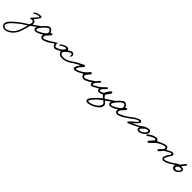

<svg xmlns="http://www.w3.org/2000/svg" viewBox="165 -2171 4484 4484"><g transform="rotate(45 2406.5 71.0)"><path d="M352.1 -149.9Q351.6 -143.6 308.1 -108.9Q264.6 -74.2 235.8 -54.2Q183.6 -18.1 164.1 -2Q162.1 3.4 133.3 103.5Q104.5 203.6 85.9 250Q70.8 288.1 42 331.8Q13.2 375.5 -18.1 403.8Q-61.5 442.4 -113.3 465.3Q-165 488.3 -204.1 485.8Q-248 483.4 -278.8 454.8Q-309.6 426.3 -309.1 383.8Q-308.6 357.4 -289.6 325.2Q-270.5 293 -235.1 257.3Q-199.7 221.7 -165.5 191.7Q-131.3 161.6 -85.9 126Q-53.2 100.1 -8.3 69.8Q36.6 39.6 76.9 14.4Q117.2 -10.7 122.1 -14.2Q127.9 -23.4 135 -45.9Q142.1 -68.4 142.1 -78.1Q142.1 -129.9 82 -129.9Q75.7 -129.9 65.7 -123Q55.7 -116.2 49.8 -118.2Q43 -120.6 38.3 -126Q33.7 -131.3 34.2 -138.2Q34.7 -143.6 48.1 -158.7Q61.5 -173.8 82.3 -195.6Q103 -217.3 111.8 -228Q114.3 -231 120.8 -238.8Q127.4 -246.6 130.9 -250.7Q134.3 -254.9 139.9 -261.5Q145.5 -268.1 148.7 -272.2Q151.9 -276.4 155.3 -281.2Q158.7 -286.1 160.4 -289.1Q162.1 -292 162.1 -293.9Q163.1 -302.2 160.2 -305.2Q157.2 -308.1 146 -308.1Q140.1 -308.1 116.9 -302.7Q93.8 -297.4 74.2 -290Q63.5 -285.6 50.3 -276.6Q37.1 -267.6 28.8 -262Q20.5 -256.3 16.1 -257.8Q0 -263.2 0 -275.9Q0 -286.1 19 -299.1Q38.1 -312 67.9 -324.2Q109.9 -340.8 180.2 -344.2Q193.8 -344.7 200.2 -338.1Q206.5 -331.5 208 -315.9Q210 -295.9 167.5 -241.7Q162.6 -235.4 160.2 -231.9Q147.5 -215.8 131.8 -195.8Q116.2 -175.8 109.9 -168Q175.3 -153.8 180.2 -104Q181.2 -90.3 178.2 -62Q184.6 -62 255.9 -111.8Q261.7 -116.2 276.6 -127Q291.5 -137.7 298.3 -142.6Q305.2 -147.5 315.2 -154.1Q325.2 -160.6 330.8 -163.3Q336.4 -166 339.8 -166Q345.2 -166 348.6 -161.1Q352.1 -156.2 352.1 -149.9ZM116.2 32.2Q111.8 35.6 47.1 75.9Q-17.6 116.2 -54.2 146Q-147.5 223.1 -170.9 244.6Q-266.6 332.5 -270 386.7Q-270.5 391.6 -270 396Q-268.1 420.9 -245.8 435.8Q-223.6 450.7 -198.2 452.1Q-138.7 455.6 -49.8 383.8Q-17.1 357.4 7.3 322.3Q31.7 287.1 60.1 215.8Q83 157.2 116.2 32.2Z M901.4 -146Q901.4 -144.5 898.7 -141.8Q896 -139.2 890.1 -134.5Q884.3 -129.9 878.2 -125.2Q872.1 -120.6 861.8 -113.5Q851.6 -106.4 843.3 -100.6Q835 -94.7 822 -86.2Q809.1 -77.6 800.5 -71.8Q792 -65.9 777.8 -56.4Q763.7 -46.9 756.3 -42Q712.4 -12.2 662.8 7.8Q613.3 27.8 583.5 27.8Q565.9 27.8 546.4 15.9Q526.9 3.9 521.5 -16.1Q515.6 -39.1 520.5 -69.8Q483.9 -45.4 442.4 -23.9Q415 -9.8 383.8 -1Q352.5 7.8 337.4 7.8Q329.1 7.8 320.1 5.1Q311 2.4 300.8 -3.7Q290.5 -9.8 283.9 -22.9Q277.3 -36.1 277.3 -54.2Q277.3 -79.6 303.5 -120.8Q329.6 -162.1 368.7 -203.1Q406.7 -245.1 448.2 -277.8Q489.7 -310.5 509.8 -310.1Q532.2 -309.6 555.7 -295.9Q579.1 -282.2 593.8 -262.2Q599.1 -255.4 603 -247.1Q606.9 -238.8 608.6 -233.4Q610.4 -228 612.3 -220.2Q614.3 -212.4 614.7 -210.9Q624.5 -216.8 629.9 -222.9Q635.3 -229 636 -232.2Q636.7 -235.4 639.2 -236.8Q641.6 -238.3 647.5 -237.8Q658.7 -236.8 667.7 -230Q676.8 -223.1 675.3 -213.9Q672.4 -195.8 630.4 -150.9Q598.1 -114.3 580.6 -99.1Q576.7 -89.4 571.3 -78.9Q565.9 -68.4 563.5 -63.7Q561 -59.1 559.8 -52.2Q558.6 -45.4 559.6 -38.1Q563 -12.2 589.4 -12.2Q631.3 -12.2 734.4 -71.8Q753.9 -83 791 -107.9Q828.1 -132.8 854.7 -150.1Q881.3 -167.5 887.7 -168Q896 -168.5 898.7 -162.6Q901.4 -156.7 901.4 -146ZM575.7 -206.1Q575.7 -222.2 554.9 -246.3Q534.2 -270.5 515.6 -270Q499.5 -269.5 462.9 -239.7Q426.3 -210 393.6 -173.8Q366.2 -143.6 341.1 -104.5Q315.9 -65.4 317.4 -54.2Q319.3 -40.5 325.7 -35.9Q332 -31.2 347.7 -29.8Q367.2 -28.3 430.7 -62Q477.5 -86.4 516.6 -115.7Q555.7 -145 573.7 -168.9Q573.7 -173.3 574.7 -185.5Q575.7 -197.8 575.7 -206.1Z M1554.7 -149.9Q1554.2 -140.1 1492.4 -95.7Q1430.7 -51.3 1392.6 -32.2Q1308.6 9.8 1221.7 11.2Q1132.3 12.7 1098.6 -54.2Q1097.2 -56.6 1094 -62.5Q1090.8 -68.4 1090.1 -70.1Q1089.4 -71.8 1087.2 -77.6Q1085 -83.5 1085.7 -86.2Q1086.4 -88.9 1086.4 -96.2Q1065.4 -79.6 1012.5 -53.5Q959.5 -27.3 946.3 -27.8Q922.4 -29.3 906.5 -38.8Q890.6 -48.3 876.5 -67.9Q868.2 -79.6 863.3 -95.5Q858.4 -111.3 858.4 -120.1Q859.4 -131.3 866.2 -138.7Q873 -146 882.3 -144Q887.2 -142.6 891.4 -138.2Q895.5 -133.8 896.5 -129.9Q897 -127 898.4 -118.7Q899.9 -110.4 901.6 -105Q903.3 -99.6 906.2 -94.2Q920.4 -69.8 934.6 -67.9Q952.6 -65.9 1005.1 -91.8Q1057.6 -117.7 1084.5 -140.1Q1101.1 -157.7 1116 -178Q1130.9 -198.2 1132.3 -207Q1133.8 -214.8 1127.7 -220Q1121.6 -225.1 1112.3 -226.1Q1099.6 -226.6 1074.7 -218.5Q1049.8 -210.4 1026.4 -198.2Q1017.1 -193.4 1005.9 -183.1Q994.6 -172.9 986.6 -166.3Q978.5 -159.7 972.7 -160.2Q963.4 -161.1 960.7 -163.3Q958 -165.5 956.5 -173.8Q955.1 -184.1 977.3 -202.4Q999.5 -220.7 1026.4 -235.8Q1051.3 -250 1079.6 -257.6Q1107.9 -265.1 1126.5 -264.2Q1139.2 -263.2 1146.7 -261.7Q1154.3 -260.3 1160.6 -255.6Q1167 -251 1169.7 -248.3Q1172.4 -245.6 1179.4 -235.6Q1186.5 -225.6 1190.4 -220.2Q1193.8 -222.2 1219.2 -237.5Q1244.6 -252.9 1263.4 -260.7Q1282.2 -268.6 1298.3 -268.1Q1322.3 -267.1 1341.8 -244.1Q1361.3 -221.2 1356.4 -195.8Q1353 -180.2 1345.5 -168Q1337.9 -155.8 1328.6 -155.8Q1325.2 -155.8 1321.5 -159.4Q1317.9 -163.1 1316.4 -168Q1314.9 -172.4 1318.6 -180.2Q1322.3 -188 1322.3 -191.9Q1320.3 -223.6 1302.7 -226.1Q1289.6 -227.5 1275.1 -223.1Q1260.7 -218.8 1250.7 -212.6Q1240.7 -206.5 1224.1 -195.3Q1218.8 -191.9 1216.3 -189.9Q1196.3 -176.8 1178.2 -159.7Q1160.2 -142.6 1152.3 -129.9Q1148.9 -124 1144.3 -117.7Q1139.6 -111.3 1137.5 -107.9Q1135.3 -104.5 1133.1 -99.4Q1130.9 -94.2 1130.4 -87.9Q1127.9 -58.6 1158.9 -41.7Q1189.9 -24.9 1222.7 -25.9Q1297.9 -28.3 1360.4 -58.1Q1386.7 -70.8 1430.2 -99.1Q1473.6 -127.4 1504.9 -147.5Q1536.1 -167.5 1544.4 -166Q1556.2 -164.6 1554.7 -149.9Z M2187 -158.2Q2189 -147.9 2142.8 -111.8Q2096.7 -75.7 2050.3 -49.8Q2021.5 -33.7 2004.9 -25.1Q1988.3 -16.6 1966.1 -8.5Q1943.8 -0.5 1928.2 0Q1868.2 1 1843.3 -47.9Q1831.1 -74.7 1831.1 -89.8Q1807.1 -71.3 1739.5 -37.6Q1671.9 -3.9 1630.4 -2Q1604.5 -0.5 1589.8 -12Q1575.2 -23.4 1576.2 -43.9Q1576.7 -65.9 1603.8 -116Q1630.9 -166 1651.4 -185.1Q1642.1 -180.2 1620.6 -169.2Q1599.1 -158.2 1586.4 -151.9Q1575.2 -146 1557.1 -133.5Q1539.1 -121.1 1526.4 -114.3Q1513.7 -107.4 1504.4 -107.9Q1497.1 -108.4 1492.2 -113.8Q1487.3 -119.1 1488.3 -126Q1490.2 -140.1 1528.6 -163.3Q1566.9 -186.5 1604 -202.1Q1616.7 -207 1655.8 -228.8Q1694.8 -250.5 1708 -252Q1718.3 -253.4 1728.3 -246.3Q1738.3 -239.3 1738.3 -230Q1738.3 -219.2 1732.4 -210.4Q1726.6 -201.7 1709.7 -186Q1692.9 -170.4 1684.1 -160.2Q1668.5 -143.1 1647.5 -110.6Q1626.5 -78.1 1624 -62Q1624 -60.5 1623 -57.4Q1622.1 -54.2 1622.1 -52.2Q1622.1 -50.3 1622.6 -48.1Q1623 -45.9 1625.2 -44.7Q1627.4 -43.5 1631.3 -43Q1662.6 -41.5 1716.8 -67.4Q1771 -93.3 1809.1 -122.1Q1854 -156.2 1879.4 -184.1Q1887.7 -193.4 1901.9 -211.2Q1916 -229 1923.8 -236.8Q1931.6 -244.6 1937 -244.1Q1967.3 -242.7 1970.2 -211.9Q1970.7 -205.6 1961.7 -195.3Q1952.6 -185.1 1938.5 -170.9Q1924.3 -156.7 1917 -146Q1914.6 -142.6 1907.5 -132.6Q1900.4 -122.6 1897.2 -117.9Q1894 -113.3 1889.4 -105.7Q1884.8 -98.1 1882.8 -92.5Q1880.9 -86.9 1880.4 -82Q1879.4 -65.4 1891.4 -51.8Q1903.3 -38.1 1924.3 -38.1Q1934.6 -38.1 1963.9 -50Q1993.2 -62 2018.1 -76.2Q2043.5 -90.8 2078.6 -114Q2113.8 -137.2 2139.2 -154.8Q2164.6 -172.4 2167 -173.8Q2173.3 -178.2 2177.5 -175.5Q2181.6 -172.9 2183.3 -169.2Q2185.1 -165.5 2187 -158.2Z M2843.3 -155.8Q2842.3 -149.9 2821.8 -135.3Q2801.3 -120.6 2771.2 -100.8Q2741.2 -81.1 2729 -71.8Q2714.4 -60.1 2679.2 -36.9Q2644 -13.7 2631.3 -2Q2633.8 0.5 2648.4 13.4Q2663.1 26.4 2668.7 32.2Q2674.3 38.1 2683.8 49.8Q2693.4 61.5 2697.3 72.3Q2701.2 83 2701.2 94.2Q2701.2 141.1 2665.8 185.8Q2630.4 230.5 2567.4 266.1Q2523.9 291 2467.8 309.6Q2411.6 328.1 2381.3 328.1Q2317.4 328.1 2317.4 272Q2317.4 263.2 2320.6 253.4Q2323.7 243.7 2330.8 231.7Q2337.9 219.7 2344.5 210.2Q2351.1 200.7 2363.3 186Q2375.5 171.4 2383.3 162.6Q2391.1 153.8 2406 137.5Q2420.9 121.1 2427.2 113.8Q2478.5 57.1 2559.1 -3.9Q2549.3 -15.1 2524.7 -38.6Q2500 -62 2493.2 -69.8Q2479 -58.6 2445.1 -47.1Q2411.1 -35.6 2391.1 -36.1Q2374 -37.1 2359.9 -46.4Q2345.7 -55.7 2339.4 -71.8Q2335 -81.5 2337.4 -106Q2309.6 -85.4 2249 -56.2Q2240.2 -51.8 2219.5 -39.6Q2198.7 -27.3 2185.5 -22.5Q2172.4 -17.6 2159.2 -20Q2118.2 -26.4 2115.2 -67.9Q2114.3 -81.5 2118.2 -95.2Q2122.1 -108.9 2126 -116.2Q2129.9 -123.5 2141.6 -140.6Q2153.3 -157.7 2157.2 -164.1Q2177.2 -195.8 2204.3 -225.8Q2231.4 -255.9 2241.2 -255.9Q2251 -255.9 2257.8 -250.5Q2264.6 -245.1 2265.1 -235.8Q2265.6 -228 2255.1 -216.6Q2244.6 -205.1 2228 -189.5Q2211.4 -173.8 2203.1 -162.1Q2161.6 -102.5 2159.2 -84Q2158.2 -76.2 2161.6 -68.4Q2165 -60.5 2171.4 -60.1Q2178.2 -59.1 2187.5 -63.7Q2196.8 -68.4 2211.9 -77.6Q2227.1 -86.9 2237.3 -91.8Q2293.9 -119.1 2339.4 -155.8Q2351.1 -165 2378.7 -193.1Q2406.2 -221.2 2429 -241.7Q2451.7 -262.2 2461.4 -262.2Q2470.7 -262.2 2477.1 -256.3Q2483.4 -250.5 2483.4 -242.2Q2483.4 -229.5 2425.3 -173.8Q2409.2 -158.2 2401.6 -150.4Q2394 -142.6 2386.5 -130.6Q2378.9 -118.7 2377.4 -107.9Q2376.5 -97.2 2382.1 -86.7Q2387.7 -76.2 2397 -76.2Q2418 -76.2 2437.7 -84Q2457.5 -91.8 2466.6 -98.9Q2475.6 -106 2489.3 -118.2Q2507.3 -161.6 2533.2 -195.8Q2538.1 -202.1 2546.9 -214.8Q2555.7 -227.5 2561.3 -235.4Q2566.9 -243.2 2574.5 -251.7Q2582 -260.3 2588.6 -263.7Q2595.2 -267.1 2601.1 -266.1Q2612.3 -263.7 2619.4 -257.1Q2626.5 -250.5 2625 -240.2Q2624.5 -235.4 2621.8 -229Q2619.1 -222.7 2614 -213.9Q2608.9 -205.1 2604.5 -198.7Q2600.1 -192.4 2592.5 -180.9Q2585 -169.4 2581.1 -164.1Q2549.8 -116.7 2535.2 -98.1Q2538.6 -88.4 2561 -60.1Q2565.4 -54.2 2572 -48.3Q2578.6 -42.5 2588.6 -35.4Q2598.6 -28.3 2599.1 -27.8Q2613.8 -34.7 2645.8 -59.6Q2677.7 -84.5 2705.1 -102.1Q2736.3 -123 2749.3 -131.6Q2762.2 -140.1 2782.2 -152.8Q2802.2 -165.5 2812.3 -170.4Q2822.3 -175.3 2827.1 -175.8Q2836.9 -176.3 2840.8 -170.9Q2844.7 -165.5 2843.3 -155.8ZM2658.2 98.1Q2658.2 89.8 2654.8 81.3Q2651.4 72.8 2647.5 66.7Q2643.6 60.5 2635 52.5Q2626.5 44.4 2622.8 41.3Q2619.1 38.1 2608.6 30.5Q2598.1 22.9 2597.2 22Q2569.8 39.6 2529.1 71.8Q2488.3 104 2457 138.2Q2434.6 162.1 2422.9 175.3Q2411.1 188.5 2393.8 209Q2376.5 229.5 2368.7 243.9Q2360.8 258.3 2361.3 268.1Q2361.8 279.8 2366.2 283.7Q2370.6 287.6 2383.3 290Q2401.9 293.5 2448.7 277.8Q2495.6 262.2 2553.2 230Q2593.8 207 2626 168.2Q2658.2 129.4 2658.2 98.1Z M3370.6 -146Q3370.6 -144.5 3367.9 -141.8Q3365.2 -139.2 3359.4 -134.5Q3353.5 -129.9 3347.4 -125.2Q3341.3 -120.6 3331.1 -113.5Q3320.8 -106.4 3312.5 -100.6Q3304.2 -94.7 3291.3 -86.2Q3278.3 -77.6 3269.8 -71.8Q3261.2 -65.9 3247.1 -56.4Q3232.9 -46.9 3225.6 -42Q3181.6 -12.2 3132.1 7.8Q3082.5 27.8 3052.7 27.8Q3035.2 27.8 3015.6 15.9Q2996.1 3.9 2990.7 -16.1Q2984.9 -39.1 2989.7 -69.8Q2953.1 -45.4 2911.6 -23.9Q2884.3 -9.8 2853 -1Q2821.8 7.8 2806.6 7.8Q2798.3 7.8 2789.3 5.1Q2780.3 2.4 2770 -3.7Q2759.8 -9.8 2753.2 -22.9Q2746.6 -36.1 2746.6 -54.2Q2746.6 -79.6 2772.7 -120.8Q2798.8 -162.1 2837.9 -203.1Q2876 -245.1 2917.5 -277.8Q2959 -310.5 2979 -310.1Q3001.5 -309.6 3024.9 -295.9Q3048.3 -282.2 3063 -262.2Q3068.4 -255.4 3072.3 -247.1Q3076.2 -238.8 3077.9 -233.4Q3079.6 -228 3081.5 -220.2Q3083.5 -212.4 3084 -210.9Q3093.8 -216.8 3099.1 -222.9Q3104.5 -229 3105.2 -232.2Q3106 -235.4 3108.4 -236.8Q3110.8 -238.3 3116.7 -237.8Q3127.9 -236.8 3137 -230Q3146 -223.1 3144.5 -213.9Q3141.6 -195.8 3099.6 -150.9Q3067.4 -114.3 3049.8 -99.1Q3045.9 -89.4 3040.5 -78.9Q3035.2 -68.4 3032.7 -63.7Q3030.3 -59.1 3029.1 -52.2Q3027.8 -45.4 3028.8 -38.1Q3032.2 -12.2 3058.6 -12.2Q3100.6 -12.2 3203.6 -71.8Q3223.1 -83 3260.3 -107.9Q3297.4 -132.8 3324 -150.1Q3350.6 -167.5 3356.9 -168Q3365.2 -168.5 3367.9 -162.6Q3370.6 -156.7 3370.6 -146ZM3044.9 -206.1Q3044.9 -222.2 3024.2 -246.3Q3003.4 -270.5 2984.9 -270Q2968.8 -269.5 2932.1 -239.7Q2895.5 -210 2862.8 -173.8Q2835.4 -143.6 2810.3 -104.5Q2785.2 -65.4 2786.6 -54.2Q2788.6 -40.5 2794.9 -35.9Q2801.3 -31.2 2816.9 -29.8Q2836.4 -28.3 2899.9 -62Q2946.8 -86.4 2985.8 -115.7Q3024.9 -145 3043 -168.9Q3043 -173.3 3043.9 -185.5Q3044.9 -197.8 3044.9 -206.1Z M3892.6 -208Q3892.6 -176.8 3875.5 -150.1Q3858.4 -123.5 3824.7 -94.2Q3797.9 -72.3 3763.2 -57.1Q3728.5 -42 3700.7 -42Q3670.4 -42 3649.2 -61.8Q3627.9 -81.5 3630.9 -102.1Q3632.3 -109.9 3637 -119.1Q3641.6 -128.4 3642.6 -131.8Q3625 -121.1 3546.9 -82Q3390.1 -2.9 3374.5 -3.9Q3364.3 -4.9 3357.7 -9.8Q3351.1 -14.6 3352.5 -22.9Q3353.5 -29.3 3358.9 -37.8Q3364.3 -46.4 3374.5 -57.1Q3384.8 -67.9 3392.8 -75.4Q3400.9 -83 3414.6 -95.2Q3428.2 -107.4 3432.6 -111.8Q3440.9 -119.1 3458.3 -133.3Q3475.6 -147.5 3487.8 -158Q3500 -168.5 3513.2 -180.7Q3526.4 -192.9 3533 -202.4Q3539.6 -211.9 3538.6 -217.8Q3537.6 -223.1 3533.7 -226.8Q3529.8 -230.5 3524.9 -230Q3512.7 -229 3474.1 -211.4Q3435.5 -193.8 3404.8 -169.9Q3398.4 -165 3382.3 -152.8Q3366.2 -140.6 3357.7 -134Q3349.1 -127.4 3337.4 -119.6Q3325.7 -111.8 3318.1 -108.4Q3310.5 -105 3306.6 -106Q3302.2 -106.9 3300.5 -107.7Q3298.8 -108.4 3298.3 -109.1Q3297.9 -109.9 3297.6 -113.8Q3297.4 -117.7 3296.9 -120.1Q3294.4 -136.7 3382.8 -198.2Q3422.9 -226.6 3475.8 -248.8Q3528.8 -271 3546.9 -270Q3559.1 -269 3571 -258.1Q3583 -247.1 3582.5 -235.8Q3581.5 -225.6 3578.6 -216.6Q3575.7 -207.5 3568.4 -197.5Q3561 -187.5 3556.9 -182.4Q3552.7 -177.2 3540 -163.8Q3527.3 -150.4 3522.9 -146Q3512.7 -135.3 3489 -112.8Q3465.3 -90.3 3452.6 -76.2Q3474.1 -85 3536.6 -116.2Q3546.9 -121.1 3563.5 -129.4Q3580.1 -137.7 3589.1 -142.1Q3598.1 -146.5 3611.6 -154.1Q3625 -161.6 3638.7 -169.9Q3651.9 -177.7 3675.3 -197.3Q3698.7 -216.8 3716.8 -226.1Q3747.1 -241.7 3782.7 -252Q3818.4 -262.2 3835 -262.2Q3857.4 -262.2 3875 -245.8Q3892.6 -229.5 3892.6 -208ZM3850.6 -193.8Q3851.1 -205.6 3842.8 -214.1Q3834.5 -222.7 3822.8 -224.1Q3811.5 -225.6 3781.2 -210.9Q3751 -196.3 3738.8 -186Q3737.8 -184.1 3736.8 -177.2Q3735.8 -170.4 3732.9 -168Q3728 -162.1 3710.9 -162.1Q3673.8 -116.7 3674.8 -98.1Q3675.3 -90.3 3685.3 -84.2Q3695.3 -78.1 3704.6 -78.1Q3721.7 -78.1 3753.2 -93Q3784.7 -107.9 3798.8 -120.1Q3849.1 -165 3850.6 -193.8Z M4917.5 -162.1Q4916 -145.5 4863.5 -106.9Q4811 -68.4 4753.9 -34.2Q4655.3 23.9 4581.5 29.8Q4559.1 31.2 4541.5 12.5Q4523.9 -6.3 4523.9 -34.2Q4523.9 -52.7 4563.5 -129.9Q4569.8 -142.6 4582.8 -159.9Q4595.7 -177.2 4604 -189.9Q4612.3 -202.6 4611.8 -210Q4611.3 -216.3 4605.2 -220.7Q4599.1 -225.1 4591.8 -226.1Q4580.6 -226.6 4524.9 -197Q4469.2 -167.5 4435.5 -146Q4427.7 -138.2 4418.7 -128.2Q4409.7 -118.2 4405.8 -113Q4401.9 -107.9 4391.8 -95.2Q4381.8 -82.5 4381.8 -82Q4350.6 -42 4333.5 -42Q4323.7 -42 4316.9 -48.6Q4310.1 -55.2 4307.6 -65.9Q4306.2 -72.3 4316.2 -83.7Q4326.2 -95.2 4344.5 -111.8Q4362.8 -128.4 4367.7 -133.8Q4391.6 -158.2 4401.6 -179.2Q4411.6 -200.2 4411.6 -212.9Q4411.6 -223.6 4404.1 -229.7Q4396.5 -235.8 4385.7 -235.8Q4352.1 -235.8 4309.6 -220.2Q4276.4 -208 4236.3 -186.3Q4196.3 -164.6 4175.8 -147.9Q4152.8 -128.9 4124.8 -98.4Q4096.7 -67.9 4085.9 -58.1Q4081.5 -54.2 4072.5 -44.7Q4063.5 -35.2 4057.4 -29.5Q4051.3 -23.9 4042.5 -19.5Q4033.7 -15.1 4025.9 -16.1Q4017.1 -17.6 4012 -25.1Q4006.8 -32.7 4005.9 -42Q4005.4 -46.9 4008.1 -52.5Q4010.7 -58.1 4016.6 -65.2Q4022.5 -72.3 4027.3 -77.4Q4032.2 -82.5 4040.8 -91.1Q4049.3 -99.6 4053.7 -104Q4058.1 -108.9 4069.3 -119.9Q4080.6 -130.9 4086.2 -137Q4091.8 -143.1 4098.9 -151.6Q4106 -160.2 4109.1 -167.2Q4112.3 -174.3 4111.8 -180.2Q4110.8 -189.5 4104.7 -195.8Q4098.6 -202.1 4089.8 -202.1Q4064 -202.1 3993.7 -168Q3977.5 -160.6 3956.3 -144.8Q3935.1 -128.9 3920.4 -118.7Q3905.8 -108.4 3899.9 -109.9Q3893.1 -111.8 3888.7 -113.5Q3884.3 -115.2 3880.9 -118.9Q3877.4 -122.6 3877.9 -127.9Q3879.4 -140.1 3910.6 -163.1Q3941.9 -186 3979.5 -206.1Q4006.3 -220.2 4043.5 -230Q4080.6 -239.7 4107.9 -242.2Q4126 -244.1 4141.6 -225.1Q4157.2 -206.1 4159.7 -188Q4184.1 -206.5 4269 -241.2Q4354 -275.9 4385.7 -275.9Q4439 -275.9 4449.7 -228Q4453.6 -212.9 4453.6 -200.2Q4468.8 -205.1 4500.5 -222.7Q4532.2 -240.2 4560.3 -253.7Q4588.4 -267.1 4603.5 -266.1Q4627 -264.6 4641.1 -252.9Q4655.3 -241.2 4655.8 -222.2Q4656.2 -208.5 4648.4 -193.6Q4640.6 -178.7 4626.7 -159.2Q4612.8 -139.6 4606 -126Q4600.6 -114.3 4588.4 -92.3Q4576.2 -70.3 4569.8 -56.6Q4563.5 -43 4563.5 -36.1Q4563.5 -7.8 4585.9 -7.8Q4631.8 -7.8 4737.8 -65.9Q4767.1 -82 4807.6 -111.6Q4848.1 -141.1 4874.5 -159.2Q4900.9 -177.2 4909.7 -175.8Q4913.1 -175.3 4915.3 -170.7Q4917.5 -166 4917.5 -162.1Z M5069.3 -132.8Q5074.2 -113.8 5064.5 -90.1Q5054.7 -66.4 5036.4 -46.4Q5018.1 -26.4 4994.4 -10.7Q4970.7 4.9 4949.7 9.8Q4927.2 14.6 4902.6 6.1Q4877.9 -2.4 4861.3 -21.5Q4844.7 -40.5 4845.7 -63Q4846.2 -92.3 4867.4 -120.6Q4888.7 -148.9 4929.7 -183.1Q4937 -192.9 4954.3 -216.1Q4971.7 -239.3 4980.5 -251Q4996.1 -271.5 5011.2 -285.9Q5026.4 -300.3 5032.7 -301.8Q5053.2 -307.6 5054.7 -286.1Q5055.2 -279.8 5048.1 -270.5Q5041 -261.2 5029.5 -248.8Q5018.1 -236.3 5012.7 -227.1Q4988.3 -193.4 4977.5 -170.9Q5001 -173.3 5009.8 -170.9Q5028.3 -169.9 5046.9 -160.2Q5065.4 -150.4 5069.3 -132.8ZM5031.7 -116.2Q5029.8 -127.9 5015.6 -133.3Q5001.5 -138.7 4983.4 -136.2Q4969.2 -134.3 4961.4 -132.8Q4953.6 -131.3 4943.6 -127.7Q4933.6 -124 4926.8 -118.2Q4924.3 -113.3 4915 -104Q4905.8 -94.7 4899.7 -84.7Q4893.6 -74.7 4895.5 -64Q4899.4 -47.4 4913.8 -37.1Q4928.2 -26.9 4945.3 -29.8Q4971.2 -32.7 5003.9 -63Q5036.6 -93.3 5031.7 -116.2Z"/></g></svg>

Font: Gogol
Style: Regular
Weight: 400
Italic angle: -48°
Designer: Gennady Fridman
Foundry: ParaType Ltd
Version: Version 1.001